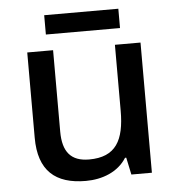

<svg xmlns="http://www.w3.org/2000/svg" viewBox="-51 -734 732 792"><g transform="rotate(-5 315.0 -338.0)"><path d="M468 -686H161V-606H468ZM547 -539H441V-266C441 -144 405 -77 294 -77C219 -77 185 -118 185 -202V-539H78V-186C78 -49 147 10 273 10C341 10 407 -15 442 -71H447L462 0H547Z"/></g></svg>

Font: Noto Sans Gujarati Medium
Style: Regular
Weight: 500
Designer: Jelle Bosma - Monotype Design Team, Universal Thirst
Foundry: Monotype Imaging Inc.
Version: Version 2.106